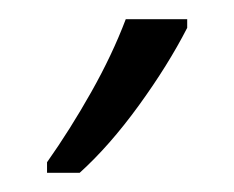

<svg xmlns="http://www.w3.org/2000/svg" viewBox="-20 -734 244 200"><path d="M29 -565V-554H63Q94 -582 124.5 -624Q155 -666 175 -705V-714H111Q97 -677 75 -638Q53 -599 29 -565Z"/></svg>

Font: Noto Sans UI SemiCondensed Light
Style: Regular
Weight: 300
Width: 4
Designer: Monotype Design Team
Foundry: Monotype Imaging Inc.
Version: Version 1.901